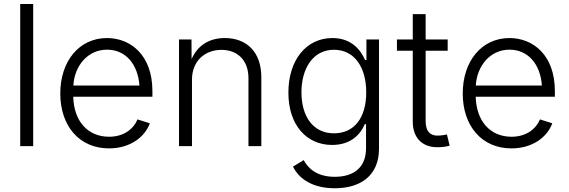

<svg xmlns="http://www.w3.org/2000/svg" viewBox="-20 -748 2914 983"><path d="M149.9 -727.5H83.5V0H149.9Z M538.1 11.7C647.9 11.7 722.2 -47.9 747.1 -116.7L684.1 -136.7C664.1 -88.9 615.2 -47.9 538.6 -47.9C428.2 -47.9 357.9 -128.9 355 -252.9H760.3V-281.7C760.3 -467.3 647.5 -553.2 527.8 -553.2C385.3 -553.2 288.6 -434.6 288.6 -269.5C288.6 -104 385.3 11.7 538.1 11.7ZM355.5 -310.1C361.3 -411.1 429.2 -493.7 527.8 -493.7C625.5 -493.7 686.5 -416.5 693.8 -310.1Z M962.9 -340.3C962.9 -434.1 1027.3 -492.7 1113.8 -492.7C1197.8 -492.7 1252 -437.5 1252 -348.1V0H1317.9V-353C1317.9 -482.4 1242.2 -553.2 1131.3 -553.2C1057.1 -553.2 994.1 -521 960.9 -445.3L960.4 -545.9H896.5V0H962.9Z M1693.8 215.8C1824.7 215.8 1920.4 152.3 1920.4 13.2V-545.9H1856V-440.9H1849.1C1827.1 -490.7 1781.2 -553.2 1681.6 -553.2C1547.9 -553.2 1456.5 -440.4 1456.5 -273.9C1456.5 -106.4 1550.3 -5.9 1680.2 -5.9C1777.3 -5.9 1825.7 -61 1847.7 -112.3H1854V10.3C1854 110.8 1790 157.2 1693.8 157.2C1602.5 157.2 1558.1 114.3 1534.7 71.8L1480 105C1511.7 169.4 1582.5 215.8 1693.8 215.8ZM1689.9 -65.4C1583.5 -65.4 1523.4 -151.4 1523.4 -275.4C1523.4 -397 1582 -493.2 1689.9 -493.2C1795.9 -493.2 1855 -401.9 1855 -275.4C1855 -145 1793.9 -65.4 1689.9 -65.4Z M2093.3 -675.8V-545.9H2012.2V-488.3H2093.3V-124.5C2093.3 -39.6 2145.5 11.2 2232.4 5.4C2249.5 4.9 2268.1 2 2282.2 -2.4L2268.1 -59.6C2256.8 -57.1 2242.2 -54.7 2232.9 -54.2C2183.1 -49.3 2159.2 -74.7 2159.2 -128.9V-488.3H2272V-545.9H2159.2V-675.8Z M2598.6 11.7C2708.5 11.7 2782.7 -47.9 2807.6 -116.7L2744.6 -136.7C2724.6 -88.9 2675.8 -47.9 2599.1 -47.9C2488.8 -47.9 2418.5 -128.9 2415.5 -252.9H2820.8V-281.7C2820.8 -467.3 2708 -553.2 2588.4 -553.2C2445.8 -553.2 2349.1 -434.6 2349.1 -269.5C2349.1 -104 2445.8 11.7 2598.6 11.7ZM2416 -310.1C2421.9 -411.1 2489.7 -493.7 2588.4 -493.7C2686 -493.7 2747.1 -416.5 2754.4 -310.1Z"/></svg>

Font: Raveo Light
Style: Regular
Weight: 300
Designer: Jakub Foglar, Rasmus Andersson (Inter)
Foundry: Jakubfoglar.com
Version: Version 1.100;Glyphs 3.2.3 (3260)